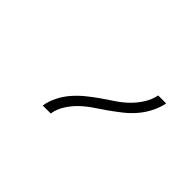

<svg xmlns="http://www.w3.org/2000/svg" viewBox="-57 -964 714 714"><g transform="rotate(45 300.0 -607.0)"><path d="M185 -442Q189 -468 201.5 -493Q214 -518 232 -539Q250 -560 272 -578Q294 -596 317 -612Q340 -628 363.5 -643.5Q387 -659 407 -678.5Q427 -698 442 -722Q457 -746 462 -772H504Q499 -746 486.5 -721Q474 -696 456 -674.5Q438 -653 416 -635.5Q394 -618 371.5 -602Q349 -586 325.5 -570.5Q302 -555 281.5 -535.5Q261 -516 246 -492Q231 -468 227 -442Z"/></g></svg>

Font: Iosevka XLt Ex Obl
Style: Regular
Weight: 200
Width: 7
Italic angle: -9°
Monospace: yes
Designer: Belleve Invis
Foundry: Belleve Invis
Version: Version 32.5.0; ttfautohint (v1.8.4)